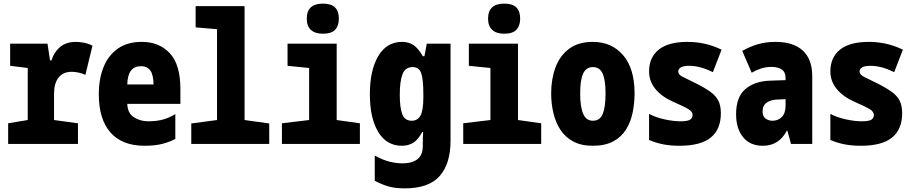

<svg xmlns="http://www.w3.org/2000/svg" viewBox="-20 -794 5040 1059"><path d="M25 0V-114L133 -132V-419L36 -431V-553H242L256 -461H264Q277 -505 310.5 -534Q344 -563 399 -563Q416 -563 440 -559Q464 -555 490 -542L451 -381Q435 -389 414 -393.5Q393 -398 376 -398Q328 -398 303 -366Q278 -334 278 -278V-132L410 -114V0Z M777 10Q654 10 589.5 -63Q525 -136 525 -274Q525 -361 552 -426Q579 -491 631.5 -527Q684 -563 762 -563Q858 -563 916.5 -500.5Q975 -438 975 -303V-221H682Q684 -169 719 -147Q754 -125 797 -125Q847 -125 883.5 -136Q920 -147 947 -165V-28Q919 -12 877.5 -1Q836 10 777 10ZM827 -328Q826 -383 808.5 -406Q791 -429 758 -429Q684 -429 682 -328Z M1035 0V-113L1177 -132V-633L1059 -643V-760H1329V-132L1465 -113V0Z M1761 -608Q1718 -608 1695 -629Q1672 -650 1672 -691Q1672 -774 1761 -774Q1807 -774 1828 -753Q1849 -732 1849 -691Q1849 -652 1828.5 -630Q1808 -608 1761 -608ZM1535 0V-114L1685 -132V-419L1566 -431V-553H1837V-132L1965 -114V0Z M2212 245Q2161 245 2123.5 234.5Q2086 224 2047 203V64Q2092 89 2130 98Q2168 107 2199 107Q2253 107 2282.5 84Q2312 61 2312 11V-6Q2312 -23 2312.5 -37Q2313 -51 2314 -66H2309Q2286 -23 2259 -6.5Q2232 10 2197 10Q2112 10 2066 -66.5Q2020 -143 2020 -274Q2020 -407 2066.5 -485Q2113 -563 2198 -563Q2234 -563 2260.5 -545.5Q2287 -528 2312 -484H2321L2334 -553H2465V-18Q2465 109 2405 177Q2345 245 2212 245ZM2251 -128Q2283 -128 2299 -156Q2315 -184 2315 -259V-275Q2315 -358 2303 -391Q2291 -424 2256 -424Q2215 -424 2200 -384.5Q2185 -345 2185 -271Q2185 -201 2198.5 -164.5Q2212 -128 2251 -128Z M2761 -608Q2718 -608 2695 -629Q2672 -650 2672 -691Q2672 -774 2761 -774Q2807 -774 2828 -753Q2849 -732 2849 -691Q2849 -652 2828.5 -630Q2808 -608 2761 -608ZM2535 0V-114L2685 -132V-419L2566 -431V-553H2837V-132L2965 -114V0Z M3250 10Q3185 10 3141 -14Q3097 -38 3070.5 -79Q3044 -120 3032 -172Q3020 -224 3020 -279Q3020 -358 3044 -422.5Q3068 -487 3119 -525Q3170 -563 3250 -563Q3354 -563 3417 -489.5Q3480 -416 3480 -279Q3480 -225 3469.5 -173.5Q3459 -122 3433.5 -80.5Q3408 -39 3363 -14.5Q3318 10 3250 10ZM3250 -128Q3289 -128 3304.5 -166Q3320 -204 3320 -279Q3320 -352 3304 -388Q3288 -424 3250 -424Q3213 -424 3196.5 -388.5Q3180 -353 3180 -279Q3180 -205 3196.5 -166.5Q3213 -128 3250 -128Z M3727 10Q3678 10 3637.5 2Q3597 -6 3560 -22V-166Q3595 -147 3644 -136Q3693 -125 3733 -125Q3774 -125 3787 -134.5Q3800 -144 3800 -159Q3800 -178 3777 -192Q3754 -206 3690 -234Q3628 -262 3594 -304.5Q3560 -347 3560 -400Q3560 -477 3613 -520Q3666 -563 3772 -563Q3820 -563 3866 -553Q3912 -543 3960 -520L3912 -396Q3873 -415 3841.5 -423Q3810 -431 3782 -431Q3748 -431 3734.5 -422Q3721 -413 3721 -400Q3721 -382 3746 -370Q3771 -358 3819 -334Q3869 -309 3899 -287Q3929 -265 3942.5 -238Q3956 -211 3956 -169Q3956 -81 3900.5 -35.5Q3845 10 3727 10Z M4188 10Q4117 10 4078.5 -37.5Q4040 -85 4040 -164Q4040 -259 4091 -302.5Q4142 -346 4226 -349L4313 -352V-362Q4313 -397 4291.5 -411Q4270 -425 4235 -425Q4205 -425 4178.5 -416.5Q4152 -408 4126 -393L4074 -513Q4115 -537 4160 -550Q4205 -563 4257 -563Q4356 -563 4408 -515Q4460 -467 4460 -374V0H4343L4323 -73H4320Q4276 10 4188 10ZM4241 -128Q4272 -128 4292.5 -149Q4313 -170 4313 -212V-247L4268 -245Q4232 -244 4209 -228Q4186 -212 4186 -180Q4186 -152 4202.5 -140Q4219 -128 4241 -128Z M4727 10Q4678 10 4637.5 2Q4597 -6 4560 -22V-166Q4595 -147 4644 -136Q4693 -125 4733 -125Q4774 -125 4787 -134.5Q4800 -144 4800 -159Q4800 -178 4777 -192Q4754 -206 4690 -234Q4628 -262 4594 -304.5Q4560 -347 4560 -400Q4560 -477 4613 -520Q4666 -563 4772 -563Q4820 -563 4866 -553Q4912 -543 4960 -520L4912 -396Q4873 -415 4841.5 -423Q4810 -431 4782 -431Q4748 -431 4734.5 -422Q4721 -413 4721 -400Q4721 -382 4746 -370Q4771 -358 4819 -334Q4869 -309 4899 -287Q4929 -265 4942.5 -238Q4956 -211 4956 -169Q4956 -81 4900.5 -35.5Q4845 10 4727 10Z"/></svg>

Font: Noto Sans Mono ExtraCondensed Black
Style: Regular
Weight: 900
Width: 2
Designer: Monotype Design Team
Foundry: Monotype Imaging Inc.
Version: Version 2.014